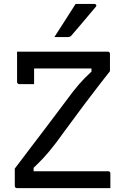

<svg xmlns="http://www.w3.org/2000/svg" viewBox="-20 -965 640 985"><path d="M546.2 0H66.9Q61.9 0 58.9 -3Q55.9 -6 55.9 -11V-100.2Q97.4 -155.2 139.2 -210.1Q180.9 -265 225 -322.9Q269 -380.8 316.6 -444.6Q337.9 -473.8 354.3 -494.8Q370.7 -515.9 384.7 -531.8Q398.6 -547.8 412.5 -562.1Q426.4 -576.5 442.6 -591.3Q458.9 -606.1 480.2 -625.2L449.3 -575.8V-637.8L469 -613.6Q400.2 -613.6 348.2 -613.6Q296.3 -613.6 254 -613.6Q211.7 -613.6 170.8 -613.6H141.8Q124 -613.6 110.6 -618.4Q97.2 -623.2 88.1 -633.5Q78.9 -643.8 73.8 -660.2Q68.7 -676.5 67.6 -700H533.1Q537.1 -700 539.1 -698.5Q541.1 -697 542.6 -695Q544.1 -693 544.1 -689V-599.8Q524.6 -575.2 490.9 -531.7Q457.1 -488.2 412.8 -429.4Q368.5 -370.5 315.6 -298.1Q288.4 -259.7 267.9 -233Q247.4 -206.3 231.4 -187.2Q215.4 -168 200.4 -151.9Q185.3 -135.8 168.2 -119.5Q151 -103.3 129.2 -81.8L152.4 -120.7V-59.3L135.3 -86.4Q204.7 -86.4 262 -86.4Q319.4 -86.4 368.8 -86.4Q418.2 -86.4 462.9 -86.4H535.2Q540.2 -86.4 543.2 -83.4Q546.2 -80.4 546.2 -75.4Q546.2 -56.5 546.2 -37.7Q546.2 -19 546.2 0ZM154.9 -533.4Q134.9 -533.4 116.9 -533.4Q98.9 -533.4 78.6 -533.4Q75.6 -533.4 73.1 -534.9Q70.6 -536.4 69.1 -538.9Q67.6 -541.4 67.6 -544.4Q67.6 -561.4 67.6 -581.2Q67.6 -601 67.6 -622Q67.6 -643 67.6 -663Q67.6 -683 67.6 -700Q102.5 -700 121.6 -693.3Q140.7 -686.5 147.8 -671.7Q154.9 -656.9 154.9 -631.7Q154.9 -616.8 154.9 -599.7Q154.9 -582.6 154.9 -565.7Q154.9 -548.8 154.9 -533.4ZM367.8 -944.7Q392.2 -944.7 406 -944.7Q419.7 -944.7 432.1 -944.7Q444.4 -944.7 464.8 -944.7Q470.8 -944.7 473.4 -939.9Q476 -935.1 471.4 -930.1Q453 -908.5 439.4 -892.2Q425.7 -875.9 413.2 -861Q400.7 -846.1 385 -827.7Q369.3 -809.4 345.8 -782.2Q343.8 -779.6 339.6 -777.3Q335.3 -775 329.3 -775Q312.3 -775 301 -775Q289.7 -775 280 -775Q270.4 -775 259 -775Q278.7 -805.4 295.9 -832.3Q313.1 -859.2 330.8 -886.7Q348.4 -914.1 367.8 -944.7Z"/></svg>

Font: Recursive Sans Linear Light
Style: Regular
Weight: 300
Version: Version 1.085